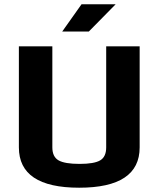

<svg xmlns="http://www.w3.org/2000/svg" viewBox="-20 -865 739 895"><path d="M631 -649H475V-178C475 -148.7 465.7 -128.5 447 -117.5C428.3 -106.5 396.3 -101 351 -101C305 -101 272.3 -106.5 253 -117.5C233.7 -128.5 224 -148.7 224 -178V-649H68V-178C68 -52.7 161.7 10 349 10C537 10 631 -52.7 631 -178ZM519 -845H360L270 -718H394Z"/></svg>

Font: Play
Style: Bold
Weight: 700
Designer: Jonas Hecksher
Foundry: Jonas Hecksher, Playtypeª, e-types AS
Version: Version 1.002